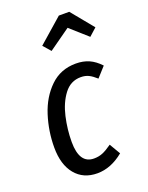

<svg xmlns="http://www.w3.org/2000/svg" viewBox="-150 -867 735 955"><g transform="rotate(-20 217.5 -389.5)"><path d="M409 -481 362 -429Q341 -448 323 -457Q305 -466 281 -466Q227 -466 193 -421Q159 -376 144 -310Q129 -244 129 -178Q129 -63 206 -63Q232 -63 253 -72Q274 -81 302 -101L336 -43Q269 12 197 12Q123 12 80.5 -39.5Q38 -91 38 -182Q38 -268 64 -349.5Q90 -431 145 -484.5Q200 -538 281 -538Q320 -538 350.5 -524.5Q381 -511 409 -481ZM190 -638 155 -678 284 -791H339L435 -674L395 -638L304 -719Z"/></g></svg>

Font: Fira Sans Extra Condensed
Style: Italic
Weight: 400
Width: 3
Italic angle: -8°
Designer: Carrois Corporate & Edenspiekermann AG
Foundry: Carrois Corporate GbR & Edenspiekermann AG
Version: Version 4.203